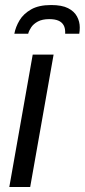

<svg xmlns="http://www.w3.org/2000/svg" viewBox="-20 -743 337 763"><path d="M17 0 110 -526H193L100 0ZM183 -723Q226 -723 250.5 -710.5Q275 -698 286 -677.5Q297 -657 297 -634Q297 -627 296.5 -621Q296 -615 295 -609H239Q240 -630 233 -642.5Q226 -655 212 -661Q198 -667 176 -667Q148 -667 130.5 -657.5Q113 -648 104 -634.5Q95 -621 92 -609H37Q42 -636 57.5 -662Q73 -688 103.5 -705.5Q134 -723 183 -723Z"/></svg>

Font: Archivo SemiCondensed
Style: Italic
Weight: 400
Width: 4
Italic angle: -10°
Designer: Hector Gatti
Foundry: Omnibus-Type
Version: Version 2.001